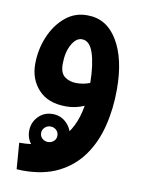

<svg xmlns="http://www.w3.org/2000/svg" viewBox="-75 -420 562 744"><g transform="rotate(10 205.5 -48.0)"><path d="M67 270Q62 270 55.5 269.5Q49 269 42 269L34 166Q138 166 191 119Q244 72 259 -19Q226 -4 188 -4Q117 -4 79.5 -44.5Q42 -85 42 -145Q42 -201 63 -252Q84 -303 122 -335Q160 -367 210 -366Q285 -366 328 -294.5Q371 -223 371 -103Q371 -26 354 42Q337 110 300.5 161Q264 212 206.5 241Q149 270 67 270ZM147 -163Q147 -128 166 -114Q185 -100 212 -100Q240 -100 265 -110Q264 -182 249.5 -226.5Q235 -271 204 -271Q181 -271 164 -240.5Q147 -210 147 -163ZM143 194Q109 194 86.5 170.5Q64 147 64 114Q64 81 86.5 57.5Q109 34 143 34Q176 34 199 57.5Q222 81 222 114Q222 147 199 170.5Q176 194 143 194ZM143 144Q156 144 165.5 135.5Q175 127 175 114Q175 100 165.5 91.5Q156 83 143 83Q130 83 120.5 92Q111 101 111 114Q111 127 120.5 135.5Q130 144 143 144Z"/></g></svg>

Font: Noto Sans Arabic ExtCond SemBd
Style: Regular
Weight: 600
Width: 2
Designer: Monotype Design Team, Nadine Chahine, Nizar Qandah and Khaled Hosny
Foundry: Monotype Imaging Inc.
Version: Version 2.012; ttfautohint (v1.8.4.7-5d5b)